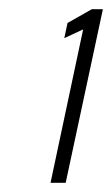

<svg xmlns="http://www.w3.org/2000/svg" viewBox="-20 -818 244 418"><path d="M90 -420 161 -754 120 -735 127 -768 180 -798H204L123 -420Z"/></svg>

Font: Saira UltraCondensed ExtraLight
Style: Italic
Weight: 250
Width: 1
Italic angle: -12°
Designer: Hector Gatti with collaboration of the Omnibus-Type team
Foundry: Omnibus-Type
Version: Version 1.101